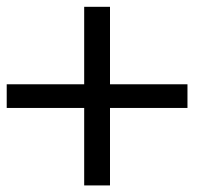

<svg xmlns="http://www.w3.org/2000/svg" viewBox="-20 -578 655 572"><path d="M0 -256.4V-326.9H230.8V-557.7H307.7V-326.9H538.5V-256.4H307.7V-25.6H230.8V-256.4Z"/></svg>

Font: Slabo 13px
Style: Regular
Weight: 400
Designer: John Hudson
Foundry: Tiro Typeworks Ltd.
Version: Version 1.02 Build 005a